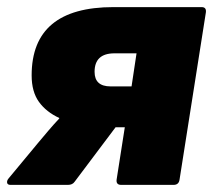

<svg xmlns="http://www.w3.org/2000/svg" viewBox="-41 -520 599 540"><path d="M-11 0Q-20 0 -21 -6Q-22 -12 -17 -18L66 -118Q81 -136 95.5 -153Q110 -170 125 -186L126 -188Q89 -205 68.5 -233.5Q48 -262 48 -308Q48 -500 278 -500H526Q540 -500 538 -485L464 -15Q462 0 447 0H300Q285 0 287 -15L310 -162H284L169 -9Q163 0 150 0ZM270 -277H329L343 -370H281Q225 -370 225 -318Q225 -277 270 -277Z"/></svg>

Font: Sofia Sans ExtraBlack
Style: Italic
Weight: 1000
Italic angle: -9°
Designer: Botio Nikoltchev, Ani Petrova
Foundry: lettersoup
Version: Version 4.100; ttfautohint (v1.8.4.7-5d5b)